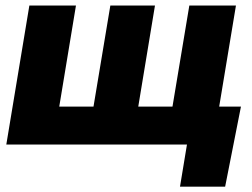

<svg xmlns="http://www.w3.org/2000/svg" viewBox="-20 -536 936 712"><path d="M88.9 -515.6H261.7L199.7 -140.6H326.7L389.2 -515.6H554.7L492.7 -140.6H619.6L682.1 -515.6H855L769.5 0H3.4ZM647.5 156.2 673.3 0H628.4L651.9 -140.6H873.5L814.9 156.2Z"/></svg>

Font: Inter Display Extra Bold
Style: Italic
Weight: 800
Italic angle: -9.39999°
Designer: Rasmus Andersson
Foundry: rsms
Version: Version 4.000;git-4fc901f